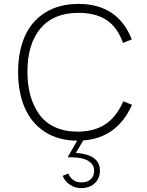

<svg xmlns="http://www.w3.org/2000/svg" viewBox="-20 -717 754 988"><path d="M659.2 -177.7Q583.5 -7.3 408.2 5.9L370.1 70.3Q389.6 71.3 402.8 73.7Q447.3 81.1 470.7 103Q494.1 125 494.1 159.7Q494.1 201.2 467.5 226.1Q440.9 251 396.5 251Q366.2 251 339.8 233.4Q313.5 215.8 302.7 188L331.5 175.8Q338.9 196.3 356.9 209Q375 221.7 397.5 221.7Q429.2 221.7 446.8 205.8Q464.4 189.9 464.4 161.1Q464.4 132.8 440.9 115.2Q417.5 97.7 373.5 93.8Q353 92.3 328.1 92.3L377 6.8Q279.8 6.3 210.7 -38.6Q141.6 -83.5 107.4 -162.4Q73.2 -241.2 73.2 -346.2Q73.2 -452.1 107.9 -530.5Q142.6 -608.9 213.4 -652.8Q284.2 -696.8 384.3 -696.8Q585.9 -696.8 658.2 -514.2L612.8 -496.1Q585 -576.2 528.8 -613.5Q472.7 -650.9 383.8 -650.9Q255.9 -650.9 188.5 -570.8Q121.1 -490.7 121.1 -348.1Q121.1 -281.2 136.2 -226.3Q151.4 -171.4 181.6 -128.9Q211.9 -86.4 262.2 -63Q312.5 -39.6 378.9 -39.6Q464.8 -39.6 522.5 -77.9Q580.1 -116.2 614.3 -195.8Z"/></svg>

Font: HK Grotesk Light Legacy
Style: Regular
Weight: 300
Designer: Alfredo Marco Pradil
Foundry: Hanken Design Co.
Version: Version 2.022;PS 002.022;hotconv 1.0.88;makeotf.lib2.5.64775